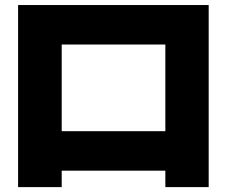

<svg xmlns="http://www.w3.org/2000/svg" viewBox="-20 -756 920 778"><path d="M53.3 2.2V-735.6H825.6V2.2H650V-64.4H230V2.2ZM230 -224.4H650V-575.6H230Z"/></svg>

Font: Paperlogy 9 Black
Style: Regular
Weight: 900
Designer: redesigned by Lee Juim, glyphs from Gmarket Sans & Montserrat
Foundry: PT&
Version: Version 1.001